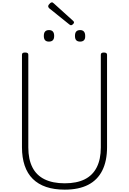

<svg xmlns="http://www.w3.org/2000/svg" viewBox="-20 -1595 1098 1634"><path d="M531 19Q441 19 373 -4Q305 -27 259 -72.5Q213 -118 190 -186Q167 -254 167 -342V-1129Q167 -1139 173 -1143.5Q179 -1148 193 -1148Q208 -1148 214.5 -1143.5Q221 -1139 221 -1129V-340Q221 -240 255.5 -171.5Q290 -103 359.5 -69Q429 -35 531 -35Q633 -35 701 -69Q769 -103 803.5 -171.5Q838 -240 838 -340V-1129Q838 -1139 844.5 -1143.5Q851 -1148 864 -1148Q891 -1148 891 -1129V-342Q891 -225 850.5 -144Q810 -63 730 -22Q650 19 531 19ZM396 -1241Q375 -1241 364 -1252.5Q353 -1264 353 -1289Q353 -1315 364 -1327Q375 -1339 397 -1339Q419 -1339 430 -1326.5Q441 -1314 441 -1289Q441 -1264 429.5 -1252.5Q418 -1241 396 -1241ZM662 -1241Q640 -1241 629 -1252.5Q618 -1264 618 -1289Q618 -1315 629 -1327Q640 -1339 662 -1339Q683 -1339 694 -1326.5Q705 -1314 705 -1289Q706 -1264 694.5 -1252.5Q683 -1241 662 -1241ZM584 -1380Q581 -1380 578 -1382Q575 -1384 570 -1387L397 -1526Q394 -1531 392 -1534Q390 -1537 390 -1541Q390 -1548 395.5 -1555.5Q401 -1563 408 -1569Q415 -1575 423 -1575Q427 -1575 430 -1572Q433 -1569 438 -1566L603 -1417Q607 -1413 608.5 -1410Q610 -1407 610 -1405Q610 -1397 600.5 -1388.5Q591 -1380 584 -1380Z"/></svg>

Font: Playwrite CL ExtraLight
Style: Regular
Weight: 200
Designer: Veronika Burian, José Scaglione
Foundry: TypeTogether
Version: Version 1.002